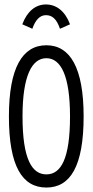

<svg xmlns="http://www.w3.org/2000/svg" viewBox="-20 -830 415 861"><path d="M125 -701C139 -741 159 -762 186 -762C214 -762 234 -745 249 -701L294 -721C272 -780 233 -810 186 -810C140 -810 102 -780 80 -721ZM188 11C295 11 355 -84 355 -308C355 -525 295 -627 188 -627C80 -627 20 -525 20 -308C20 -84 80 11 188 11ZM188 -48C123 -48 81 -117 81 -308C81 -490 123 -569 188 -569C253 -569 294 -490 294 -308C294 -117 253 -48 188 -48Z"/></svg>

Font: Inconsolata Condensed Thin
Style: Regular
Weight: 100
Width: 3
Monospace: yes
Designer: Raph Levien, Cyreal, Brenton Simpson
Foundry: Raph Levien, Cyreal, Google
Version: Version 3.100